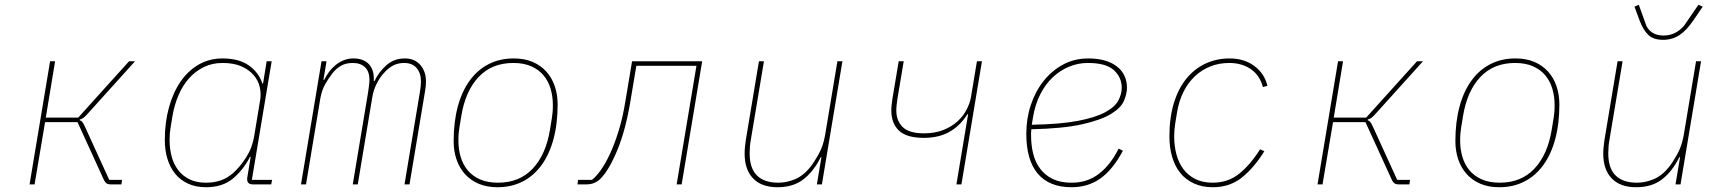

<svg xmlns="http://www.w3.org/2000/svg" viewBox="-20 -773 7240 805"><path d="M190 -516H211L172 -280H308L521 -516H546L352 -301Q337 -284 330 -279Q323 -274 315 -272L314 -269Q320 -267 324.5 -262.5Q329 -258 337 -240L438 -19H492L489 0H442Q424 0 416 -18L305 -261H169L125 0H104Z M844 12Q801 12 768.5 -3Q736 -18 714.5 -44.5Q693 -71 682 -107Q671 -143 671 -186Q671 -260 688.5 -323Q706 -386 737.5 -431.5Q769 -477 813.5 -502.5Q858 -528 913 -528Q982 -528 1023.5 -498.5Q1065 -469 1080 -423H1083L1098 -516H1119L1036 -19H1121L1117 0H1040Q1012 0 1017 -30L1031 -115H1028Q999 -59 955.5 -23.5Q912 12 844 12ZM844 -7Q877 -7 905 -16.5Q933 -26 958 -48Q987 -74 1012.5 -114Q1038 -154 1046 -204L1071 -355Q1075 -381 1069 -408Q1063 -435 1044 -457.5Q1025 -480 993 -494.5Q961 -509 913 -509Q870 -509 835 -492Q800 -475 773 -445Q746 -415 728.5 -374Q711 -333 703 -286L695 -237Q691 -214 691 -186Q691 -150 699.5 -117.5Q708 -85 726.5 -60.5Q745 -36 774 -21.5Q803 -7 844 -7Z M1242 0 1328 -516H1349L1336 -438H1339Q1347 -454 1358.5 -470Q1370 -486 1385.5 -499Q1401 -512 1420 -520Q1439 -528 1462 -528Q1505 -528 1527.5 -503Q1550 -478 1547 -433H1550Q1568 -471 1600 -499.5Q1632 -528 1677 -528Q1719 -528 1742.5 -500.5Q1766 -473 1766 -431Q1766 -422 1765 -411.5Q1764 -401 1762 -390L1697 0H1676L1740 -384Q1745 -412 1745 -431Q1745 -466 1727 -487.5Q1709 -509 1674 -509Q1649 -509 1628.5 -498.5Q1608 -488 1587 -464Q1572 -447 1559 -421.5Q1546 -396 1541 -366L1480 0H1459L1523 -384Q1525 -399 1527 -413Q1529 -427 1529 -438Q1529 -473 1510.5 -491Q1492 -509 1459 -509Q1430 -509 1410 -497.5Q1390 -486 1374 -466Q1359 -447 1344 -421Q1329 -395 1323 -360L1263 0Z M2066 12Q2021 12 1987 -2.5Q1953 -17 1929.5 -43Q1906 -69 1894 -104.5Q1882 -140 1882 -181Q1882 -262 1899.5 -326.5Q1917 -391 1950 -436Q1983 -481 2029.5 -504.5Q2076 -528 2134 -528Q2179 -528 2213 -513.5Q2247 -499 2270.5 -473Q2294 -447 2306 -411.5Q2318 -376 2318 -335Q2318 -254 2300.5 -189.5Q2283 -125 2250 -80Q2217 -35 2170.5 -11.5Q2124 12 2066 12ZM2068 -7Q2158 -7 2213.5 -66Q2269 -125 2286 -230L2294 -279Q2296 -293 2297 -303.5Q2298 -314 2298 -333Q2298 -369 2288.5 -401Q2279 -433 2259 -457Q2239 -481 2207.5 -495Q2176 -509 2132 -509Q2042 -509 1986.5 -450Q1931 -391 1914 -286L1906 -237Q1904 -223 1903 -212.5Q1902 -202 1902 -183Q1902 -147 1911.5 -115Q1921 -83 1941 -59Q1961 -35 1992.5 -21Q2024 -7 2068 -7Z M2404 -19H2462Q2478 -31 2498 -58.5Q2518 -86 2537.5 -128Q2557 -170 2574 -225Q2591 -280 2602 -348L2630 -516H2924L2838 0H2817L2900 -497H2648L2623 -348Q2603 -227 2568 -143Q2533 -59 2498 -24Q2474 0 2440 0H2401Z M3424 -114H3421Q3392 -55 3349 -21.5Q3306 12 3240 12Q3173 12 3137.5 -25Q3102 -62 3102 -129Q3102 -143 3103.5 -157.5Q3105 -172 3107 -186L3162 -516H3183L3128 -187Q3123 -159 3123 -130Q3123 -68 3153.5 -37.5Q3184 -7 3243 -7Q3278 -7 3313 -21.5Q3348 -36 3377 -72Q3393 -92 3412 -126Q3431 -160 3439 -204L3491 -516H3512L3426 0H3405Z M4039 -294H4036Q4005 -245 3960.5 -220Q3916 -195 3853 -195Q3781 -195 3749 -225.5Q3717 -256 3717 -310Q3717 -322 3718.5 -334.5Q3720 -347 3722 -361L3748 -516H3769L3743 -361Q3741 -347 3739.5 -334.5Q3738 -322 3738 -310Q3738 -267 3764.5 -240.5Q3791 -214 3854 -214Q3901 -214 3936.5 -228.5Q3972 -243 3996 -265.5Q4020 -288 4033.5 -315Q4047 -342 4051 -366L4076 -516H4097L4011 0H3990Z M4473 12Q4379 12 4331 -45Q4283 -102 4283 -212Q4283 -276 4302 -333Q4321 -390 4355.5 -433.5Q4390 -477 4437.5 -502.5Q4485 -528 4543 -528Q4619 -528 4662 -495Q4705 -462 4705 -405Q4705 -380 4692.5 -350.5Q4680 -321 4638.5 -295.5Q4597 -270 4517.5 -252Q4438 -234 4304 -231Q4303 -223 4303 -214.5Q4303 -206 4303 -205Q4303 -164 4312 -128Q4321 -92 4341.5 -65Q4362 -38 4394 -22.5Q4426 -7 4473 -7Q4540 -7 4588.5 -45Q4637 -83 4670 -150L4688 -141Q4646 -62 4594 -25Q4542 12 4473 12ZM4541 -509Q4500 -509 4462.5 -493.5Q4425 -478 4394 -449Q4363 -420 4341.5 -377.5Q4320 -335 4311 -281L4306 -250Q4424 -252 4498 -266Q4572 -280 4613 -302Q4654 -324 4668.5 -351Q4683 -378 4683 -405Q4683 -449 4650 -479Q4617 -509 4541 -509Z M5065 12Q5020 12 4985.5 -4Q4951 -20 4928.5 -48Q4906 -76 4894.5 -115Q4883 -154 4883 -201Q4883 -279 4901.5 -340Q4920 -401 4953.5 -442.5Q4987 -484 5033.5 -506Q5080 -528 5135 -528Q5197 -528 5239.5 -496Q5282 -464 5294 -413L5275 -408Q5262 -457 5224.5 -483Q5187 -509 5134 -509Q5091 -509 5054.5 -494.5Q5018 -480 4989.5 -453Q4961 -426 4942 -388Q4923 -350 4915 -302L4907 -253Q4905 -238 4904 -227Q4903 -216 4903 -201Q4903 -161 4912.5 -125.5Q4922 -90 4941.5 -64Q4961 -38 4991.5 -22.5Q5022 -7 5064 -7Q5129 -7 5176 -45Q5223 -83 5263 -147L5281 -139Q5239 -71 5188 -29.5Q5137 12 5065 12Z M5590 -516H5611L5572 -280H5708L5921 -516H5946L5752 -301Q5737 -284 5730 -279Q5723 -274 5715 -272L5714 -269Q5720 -267 5724.5 -262.5Q5729 -258 5737 -240L5838 -19H5892L5889 0H5842Q5824 0 5816 -18L5705 -261H5569L5525 0H5504Z M6266 12Q6221 12 6187 -2.5Q6153 -17 6129.5 -43Q6106 -69 6094 -104.5Q6082 -140 6082 -181Q6082 -262 6099.5 -326.5Q6117 -391 6150 -436Q6183 -481 6229.5 -504.5Q6276 -528 6334 -528Q6379 -528 6413 -513.5Q6447 -499 6470.5 -473Q6494 -447 6506 -411.5Q6518 -376 6518 -335Q6518 -254 6500.5 -189.5Q6483 -125 6450 -80Q6417 -35 6370.5 -11.5Q6324 12 6266 12ZM6268 -7Q6358 -7 6413.5 -66Q6469 -125 6486 -230L6494 -279Q6496 -293 6497 -303.5Q6498 -314 6498 -333Q6498 -369 6488.5 -401Q6479 -433 6459 -457Q6439 -481 6407.5 -495Q6376 -509 6332 -509Q6242 -509 6186.5 -450Q6131 -391 6114 -286L6106 -237Q6104 -223 6103 -212.5Q6102 -202 6102 -183Q6102 -147 6111.5 -115Q6121 -83 6141 -59Q6161 -35 6192.5 -21Q6224 -7 6268 -7Z M7024 -114H7021Q6992 -55 6949 -21.5Q6906 12 6840 12Q6773 12 6737.5 -25Q6702 -62 6702 -129Q6702 -143 6703.5 -157.5Q6705 -172 6707 -186L6762 -516H6783L6728 -187Q6723 -159 6723 -130Q6723 -68 6753.5 -37.5Q6784 -7 6843 -7Q6878 -7 6913 -21.5Q6948 -36 6977 -72Q6993 -92 7012 -126Q7031 -160 7039 -204L7091 -516H7112L7026 0H7005ZM6953 -606Q6913 -606 6891.5 -626Q6870 -646 6854 -688L6833 -745L6851 -753L6883 -664Q6894 -643 6912.5 -633.5Q6931 -624 6955 -624Q7004 -624 7040 -664L7101 -753L7119 -745L7080 -688Q7051 -645 7021 -625.5Q6991 -606 6953 -606Z"/></svg>

Font: IBM Plex Mono Thin
Style: Italic
Weight: 100
Italic angle: -9°
Monospace: yes
Designer: Mike Abbink, Paul van der Laan, Pieter van Rosmalen
Foundry: Bold Monday
Version: Version 2.3